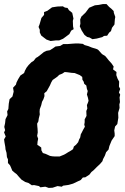

<svg xmlns="http://www.w3.org/2000/svg" viewBox="-22 -898 612 941"><path d="M217 23 200 17 176 20 169 14 145 9 134 10 118 -1 102 -6 84 -17 71 -31 60 -44 47 -54 38 -62 32 -77 27 -88 17 -99V-117L12 -128L10 -149L5 -166L4 -178L0 -200L-2 -215L6 -229L-2 -249L3 -260L-1 -276L3 -295L5 -314L15 -334L13 -352L19 -364L21 -390L25 -412L39 -425L45 -449L42 -468L56 -483L59 -494L67 -510L78 -528L96 -540L100 -551L108 -566L118 -579L132 -593L143 -600L154 -614L163 -619L181 -633L193 -643L206 -649L223 -652L240 -663L250 -670L273 -673L288 -682H309L333 -684L349 -685H363L384 -683L393 -677L411 -672L428 -665L454 -657L460 -653L478 -633L494 -623L500 -616L512 -601L524 -588L535 -572L532 -558L549 -545L548 -530L554 -513L562 -498L561 -474L567 -462L561 -445L567 -434L564 -420L566 -398L563 -386L564 -369L557 -345L558 -321L556 -309L553 -290L542 -278L538 -259L540 -243V-231L525 -209L514 -182L510 -165L498 -152L492 -135L483 -118L480 -108L468 -94L453 -80L436 -63L426 -55L416 -42L396 -29L384 -28L374 -16L357 -8L336 2L315 8L309 9L287 12L281 17L260 14L236 22ZM248 -131H270L292 -140L301 -145L312 -152L326 -160L336 -167L340 -180L351 -189L361 -201L366 -215L371 -224L374 -240L378 -247L385 -261L394 -277L391 -287L393 -299V-313L402 -330L401 -354L406 -366L404 -383L409 -395L412 -404L409 -419L404 -435L408 -452L404 -462L401 -479L391 -487L388 -498L382 -507L381 -521L369 -530L354 -536L344 -540L329 -541L307 -544L295 -545L283 -537L268 -531L260 -523L249 -515L236 -506L229 -494L223 -480L217 -469L207 -451L195 -441L196 -427L191 -412L184 -399L180 -382L173 -363L172 -350L173 -337L168 -317L166 -303L160 -292L161 -277L162 -268L163 -249L160 -232L165 -218L162 -203L161 -188L172 -181L180 -175L181 -161L188 -148L201 -144L210 -140L223 -134L234 -132ZM431 -706 417 -714 405 -717 392 -727 378 -749 369 -769 372 -782 371 -803 377 -817 397 -836 409 -852 415 -860 443 -872 462 -874 482 -878H500L513 -864L524 -855L535 -844L536 -835L543 -815L541 -804L539 -778L527 -762L522 -746L513 -738L503 -723L488 -722L479 -716L452 -709ZM226 -697 206 -704 194 -713 180 -724 173 -739V-752L167 -766L172 -779L181 -810L194 -825V-839L210 -845L233 -862L259 -866L286 -867L296 -861L309 -859L316 -848L332 -835L334 -826L338 -807L335 -796L336 -769L339 -755L327 -748L318 -731L302 -719L287 -708L268 -700H252Z"/></svg>

Font: Winky Rough
Style: Bold Italic
Weight: 700
Italic angle: -8.97852°
Designer: Simon Atzbach
Foundry: typofactur
Version: Version 1.206; ttfautohint (v1.8.4.7-5d5b)